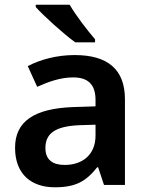

<svg xmlns="http://www.w3.org/2000/svg" viewBox="-20 -786 628 816"><path d="M276 -766H132V-756C165 -719 251 -641 300 -606H384V-619C352 -656 302 -721 276 -766ZM297 -552C222 -552 151 -533 98 -505L138 -417C187 -439 237 -457 291 -457C351 -457 386 -430 386 -361V-334L292 -331C125 -325 44 -270 44 -158C44 -43 116 10 213 10C303 10 346 -16 393 -75H397L422 0H511V-364C511 -492 437 -552 297 -552ZM320 -254 386 -256V-210C386 -127 329 -85 255 -85C206 -85 173 -105 173 -157C173 -215 209 -250 320 -254Z"/></svg>

Font: Noto Sans Ol Chiki SemiBold
Style: Regular
Weight: 600
Designer: Monotype Design Team, Lewis McGuffie
Foundry: Monotype Imaging Inc.
Version: Version 2.003